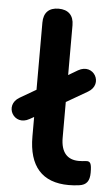

<svg xmlns="http://www.w3.org/2000/svg" viewBox="-84 -749 455 794"><g transform="rotate(5 144.0 -351.5)"><path d="M232 10C246 10 261 9 275 7C306 3 318 -15 318 -49C318 -87 313 -97 294 -95C285 -94 276 -93 265 -93C217 -93 190 -122 190 -183V-331L278 -382C340 -418 292 -502 229 -466L190 -443V-650C190 -691 167 -713 127 -713C87 -713 65 -691 65 -650V-371L-2 -332C-64 -296 -16 -212 47 -248L65 -258V-177C65 -54 121 10 232 10Z"/></g></svg>

Font: Nunito
Style: Bold
Weight: 700
Designer: Vernon Adams
Foundry: Vernon Adams
Version: Version 3.602